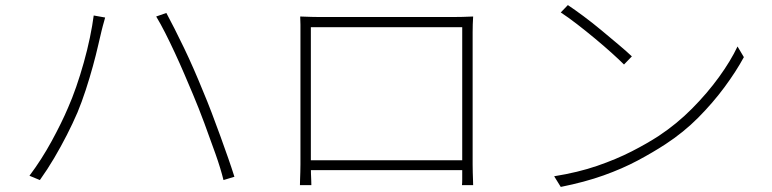

<svg xmlns="http://www.w3.org/2000/svg" viewBox="-20 -731 3040 756"><path d="M248 -307Q264 -343 280 -389Q296 -435 310 -485Q324 -535 334 -583Q344 -631 349 -670L394 -662Q392 -653 389.5 -645.5Q387 -638 385 -629.5Q383 -621 380 -610Q375 -590 366.5 -552.5Q358 -515 345.5 -469.5Q333 -424 317.5 -376.5Q302 -329 285 -288Q266 -244 243 -199Q220 -154 193.5 -109Q167 -64 137 -22L96 -39Q144 -103 183.5 -175.5Q223 -248 248 -307ZM740 -359Q724 -397 706 -439Q688 -481 668.5 -523Q649 -565 630.5 -601.5Q612 -638 595 -666L635 -680Q649 -654 667 -618.5Q685 -583 704.5 -542.5Q724 -502 743 -458.5Q762 -415 779 -373Q796 -333 813.5 -287Q831 -241 847.5 -195.5Q864 -150 878.5 -108.5Q893 -67 903 -35L860 -22Q849 -67 828.5 -125Q808 -183 785 -245Q762 -307 740 -359Z M1162 -666Q1191 -665 1207 -664.5Q1223 -664 1238 -664Q1246 -664 1277 -664Q1308 -664 1353.5 -664Q1399 -664 1451.5 -664Q1504 -664 1556.5 -664Q1609 -664 1653.5 -664Q1698 -664 1727.5 -664Q1757 -664 1764 -664Q1779 -664 1801.5 -664.5Q1824 -665 1843 -666Q1842 -651 1841.5 -635Q1841 -619 1841 -604Q1841 -596 1841 -566.5Q1841 -537 1841 -494Q1841 -451 1841 -400.5Q1841 -350 1841 -300.5Q1841 -251 1841 -209Q1841 -167 1841 -140Q1841 -113 1841 -109Q1841 -99 1841 -83.5Q1841 -68 1841.5 -51.5Q1842 -35 1842.5 -21.5Q1843 -8 1843 -2H1799Q1800 -10 1800 -25Q1800 -40 1800 -58Q1800 -76 1800 -91Q1800 -95 1800 -126Q1800 -157 1800 -205Q1800 -253 1800 -309.5Q1800 -366 1800 -421Q1800 -476 1800 -522Q1800 -568 1800 -596Q1800 -624 1800 -624H1204Q1204 -624 1204 -596.5Q1204 -569 1204 -523Q1204 -477 1204 -422.5Q1204 -368 1204 -312Q1204 -256 1204 -208Q1204 -160 1204 -128.5Q1204 -97 1204 -91Q1204 -83 1204 -71Q1204 -59 1204.5 -46Q1205 -33 1205.5 -21Q1206 -9 1206 -2H1161Q1161 -9 1161.5 -23Q1162 -37 1162.5 -53Q1163 -69 1163 -84Q1163 -99 1163 -108Q1163 -114 1163 -142Q1163 -170 1163 -213Q1163 -256 1163 -306.5Q1163 -357 1163 -407Q1163 -457 1163 -500Q1163 -543 1163 -571Q1163 -599 1163 -604Q1163 -618 1163 -634Q1163 -650 1162 -666ZM1819 -100V-61H1187V-100Z M2216 -711Q2243 -693 2278 -667Q2313 -641 2349 -611Q2385 -581 2416.5 -554.5Q2448 -528 2468 -509L2437 -477Q2418 -496 2388 -523Q2358 -550 2322.5 -579.5Q2287 -609 2252 -636Q2217 -663 2188 -682ZM2162 -37Q2256 -52 2331.5 -78Q2407 -104 2467.5 -135Q2528 -166 2574 -196Q2645 -243 2705 -303.5Q2765 -364 2811 -427.5Q2857 -491 2884 -548L2909 -506Q2878 -449 2832.5 -387.5Q2787 -326 2729.5 -268Q2672 -210 2600 -163Q2551 -131 2491 -99Q2431 -67 2357 -40.5Q2283 -14 2188 5Z"/></svg>

Font: Noto Sans TC ExtraLight
Style: Regular
Weight: 250
Designer: Ryoko NISHIZUKA  (kana, bopomofo & ideographs); Paul D. Hunt (Latin, Greek & Cyrillic); Sandoll Communications , Soo-you
Foundry: Adobe
Version: Version 2.004-H2;hotconv 1.0.118;makeotfexe 2.5.65603